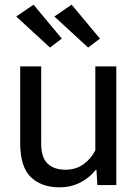

<svg xmlns="http://www.w3.org/2000/svg" viewBox="-20 -801 596 831"><path d="M67.4 -182.1Q67.4 -78.6 113.5 -34.4Q159.7 9.8 237.3 9.8Q286.1 9.8 326.4 -10.5Q366.7 -30.8 394.5 -65.9H397.5L401.4 0H483.4V-513.7H392.6V-150.4Q374 -113.3 340.8 -89.8Q307.6 -66.4 264.2 -66.4Q213.4 -66.4 185.8 -93Q158.2 -119.6 158.2 -181.2V-513.7H67.4ZM196.3 -595.2 247.6 -633.8 125 -780.8 50.3 -729.5ZM361.3 -595.2 412.6 -633.8 290 -780.8 215.3 -729.5Z"/></svg>

Font: Roboto Flex
Style: Regular
Weight: 400
Designer: Berlow after Robertson
Foundry: Google
Version: Version 3.200;gftools[0.9.32]